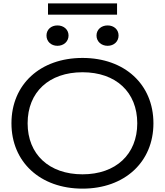

<svg xmlns="http://www.w3.org/2000/svg" viewBox="-20 -1107 979 1140"><path d="M470 13C720 13 891 -145 891 -375C891 -606 720 -763 470 -763C219 -763 48 -606 48 -375C48 -145 219 13 470 13ZM470 -72C271 -72 144 -191 144 -375C144 -560 271 -678 470 -678C668 -678 795 -560 795 -375C795 -191 668 -72 470 -72ZM321 -835C359 -835 387 -861 387 -896C387 -931 359 -956 321 -956C283 -956 256 -931 256 -896C256 -861 283 -835 321 -835ZM619 -835C657 -835 684 -861 684 -896C684 -931 657 -956 619 -956C581 -956 553 -931 553 -896C553 -861 581 -835 619 -835ZM675 -1020V-1087H265V-1020Z"/></svg>

Font: Bounded Light
Style: Regular
Weight: 300
Designer: Vlad Churkin
Version: Version 3.0